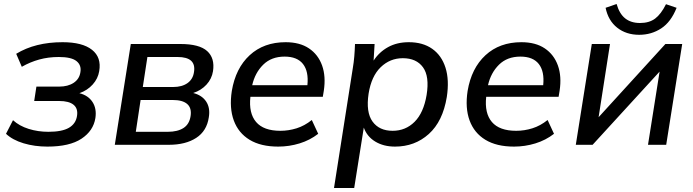

<svg xmlns="http://www.w3.org/2000/svg" viewBox="-20 -724 3467 960"><path d="M217 9Q153 9 98 -7.5Q43 -24 10 -55L45 -123Q77 -94 123.5 -79.5Q170 -65 222 -65Q290 -65 324.5 -85Q359 -105 365 -144Q371 -181 348 -200Q325 -219 276 -219H151L162 -291H276Q320 -291 348.5 -310Q377 -329 382 -363Q388 -398 362.5 -418.5Q337 -439 274 -439Q222 -439 176.5 -426.5Q131 -414 89 -390L61 -455Q156 -513 293 -513Q392 -513 440 -475Q488 -437 476 -368Q470 -331 443.5 -301.5Q417 -272 377 -258Q421 -247 442.5 -214Q464 -181 457 -134Q447 -70 387.5 -30.5Q328 9 217 9Z M554 0 634 -504H882Q977 -504 1016 -468.5Q1055 -433 1045 -368Q1039 -330 1012.5 -301Q986 -272 946 -259Q990 -248 1011 -216Q1032 -184 1024 -137Q1014 -69 961 -34.5Q908 0 824 0ZM694 -289H846Q890 -289 917.5 -308.5Q945 -328 950 -364Q962 -439 868 -439H717ZM659 -65H819Q868 -65 897.5 -84Q927 -103 933 -144Q939 -184 916 -204Q893 -224 844 -224H683Z M1371 9Q1284 9 1228 -25Q1172 -59 1149 -121.5Q1126 -184 1139 -269Q1158 -383 1228.5 -448Q1299 -513 1408 -513Q1479 -513 1525 -482Q1571 -451 1590.5 -396.5Q1610 -342 1599 -270L1594 -240H1232Q1223 -158 1260.5 -114Q1298 -70 1382 -70Q1423 -70 1463 -82.5Q1503 -95 1539 -124L1571 -55Q1530 -23 1478 -7Q1426 9 1371 9ZM1403 -441Q1337 -441 1296 -400.5Q1255 -360 1241 -298H1517Q1524 -367 1495 -404Q1466 -441 1403 -441Z M1650 216 1744 -383Q1749 -412 1751.5 -442.5Q1754 -473 1755 -504H1853L1848 -421Q1876 -464 1920.5 -488.5Q1965 -513 2024 -513Q2094 -513 2141 -480Q2188 -447 2207.5 -385.5Q2227 -324 2214 -239Q2194 -117 2124 -54Q2054 9 1955 9Q1898 9 1856.5 -16Q1815 -41 1799 -86L1751 216ZM1943 -70Q2008 -70 2053 -115Q2098 -160 2113 -249Q2128 -342 2095 -387.5Q2062 -433 1994 -433Q1930 -433 1883.5 -388Q1837 -343 1823 -256Q1809 -163 1842.5 -116.5Q1876 -70 1943 -70Z M2550 9Q2463 9 2407 -25Q2351 -59 2328 -121.5Q2305 -184 2318 -269Q2337 -383 2407.5 -448Q2478 -513 2587 -513Q2658 -513 2704 -482Q2750 -451 2769.5 -396.5Q2789 -342 2778 -270L2773 -240H2411Q2402 -158 2439.5 -114Q2477 -70 2561 -70Q2602 -70 2642 -82.5Q2682 -95 2718 -124L2750 -55Q2709 -23 2657 -7Q2605 9 2550 9ZM2582 -441Q2516 -441 2475 -400.5Q2434 -360 2420 -298H2696Q2703 -367 2674 -404Q2645 -441 2582 -441Z M2859 0 2939 -504H3030L2973 -138L3307 -504H3391L3311 0H3220L3278 -366L2943 0ZM3176 -550Q3111 -550 3066 -585.5Q3021 -621 3008 -685L3063 -704Q3077 -655 3106 -632Q3135 -609 3180 -609Q3226 -609 3255.5 -631Q3285 -653 3310 -703L3363 -685Q3335 -614 3286 -582Q3237 -550 3176 -550Z"/></svg>

Font: Mulish SemiBold
Style: Italic
Weight: 600
Italic angle: -9°
Designer: Vernon Adams
Foundry: Vernon Adams
Version: Version 3.603; ttfautohint (v1.8.3)